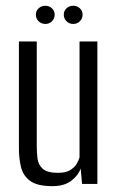

<svg xmlns="http://www.w3.org/2000/svg" viewBox="-20 -639 411 667"><path d="M162.1 7.7Q109.5 7.7 84.8 -10.5Q60.1 -28.7 52.9 -58.8Q45.7 -88.8 45.7 -123.3V-495H107.7V-131.4Q107.7 -108.9 110.4 -87.6Q113.1 -66.3 128.8 -52.4Q144.6 -38.6 181.6 -38.6Q208.1 -38.6 223.2 -47.7Q238.3 -56.7 246 -69.3Q253.6 -81.9 256.3 -92.2V-495H318.3V0H265.1L260.2 -53.6Q251.9 -29.7 227.6 -11Q203.3 7.7 162.1 7.7ZM137.4 -555.8Q123.7 -555.8 114.1 -565.2Q104.6 -574.6 104.6 -587.9Q104.6 -601.2 114.1 -610.1Q123.7 -619 137.4 -619Q151.2 -619 160.5 -610.1Q169.9 -601.2 169.9 -587.9Q169.9 -574.6 160.5 -565.2Q151.2 -555.8 137.4 -555.8ZM234.4 -555.8Q220.6 -555.8 211.1 -565.2Q201.6 -574.6 201.6 -587.9Q201.6 -601.2 211.1 -610.1Q220.6 -619 234.4 -619Q248.1 -619 257.5 -610.1Q266.9 -601.2 266.9 -587.9Q266.9 -574.6 257.5 -565.2Q248.1 -555.8 234.4 -555.8Z"/></svg>

Font: Alumni Sans SC Thin
Style: Regular
Weight: 100
Designer: Robert E. Leuschke
Foundry: Robert E. Leuschke
Version: Version 1.018